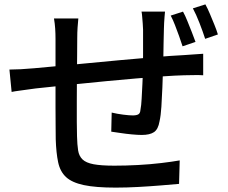

<svg xmlns="http://www.w3.org/2000/svg" viewBox="-20 -814 1040 875"><path d="M732 -761Q731 -753 730 -739Q729 -725 728 -710Q727 -695 727 -683Q726 -651 725.5 -619Q725 -587 724.5 -557.5Q724 -528 723 -502Q722 -462 720 -415.5Q718 -369 715.5 -328Q713 -287 707 -261Q701 -225 682 -212Q663 -199 626 -199Q608 -199 581 -201.5Q554 -204 528 -208Q502 -212 487 -214L489 -301Q514 -295 541.5 -291.5Q569 -288 585 -288Q602 -288 610.5 -293Q619 -298 620 -313Q624 -333 625.5 -364Q627 -395 629 -431.5Q631 -468 631 -503Q632 -530 632 -560Q632 -590 632 -620.5Q632 -651 632 -679Q632 -691 630.5 -706.5Q629 -722 628 -737Q627 -752 625 -761ZM337 -730Q335 -710 333.5 -688Q332 -666 332 -640Q332 -609 331.5 -562Q331 -515 330.5 -460.5Q330 -406 330 -353.5Q330 -301 330 -258.5Q330 -216 331 -193Q332 -154 336 -128.5Q340 -103 356 -87.5Q372 -72 406.5 -65.5Q441 -59 501 -59Q553 -59 609 -62Q665 -65 715 -71Q765 -77 799 -83L796 24Q762 27 713.5 31Q665 35 611 38Q557 41 507 41Q416 41 362 29.5Q308 18 281 -7Q254 -32 245 -74.5Q236 -117 234 -179Q234 -200 233.5 -238Q233 -276 233 -323Q233 -370 233 -419Q233 -468 233 -512.5Q233 -557 233 -589Q233 -621 233 -635Q233 -661 231.5 -683.5Q230 -706 226 -730ZM23 -497Q45 -497 74.5 -498.5Q104 -500 136 -503Q168 -506 228 -511.5Q288 -517 364.5 -524.5Q441 -532 523 -539.5Q605 -547 682.5 -553.5Q760 -560 820 -563Q839 -565 862.5 -566Q886 -567 906 -569V-471Q898 -472 882.5 -472Q867 -472 849.5 -471.5Q832 -471 819 -471Q780 -470 723 -466Q666 -462 601 -456.5Q536 -451 468 -444.5Q400 -438 337.5 -431.5Q275 -425 224 -419.5Q173 -414 143 -411Q127 -409 106.5 -406Q86 -403 66.5 -400.5Q47 -398 33 -395ZM814 -761Q824 -743 834 -718Q844 -693 854 -668Q864 -643 871 -623L812 -603Q805 -625 796 -650Q787 -675 777.5 -699.5Q768 -724 758 -743ZM916 -794Q926 -776 936.5 -751Q947 -726 957 -701.5Q967 -677 973 -657L915 -637Q904 -671 889 -709.5Q874 -748 859 -776Z"/></svg>

Font: Noto Sans SC Thin Medium
Style: Regular
Weight: 500
Version: Version 2.004-H2;hotconv 1.0.118;makeotfexe 2.5.65603